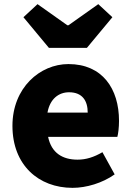

<svg xmlns="http://www.w3.org/2000/svg" viewBox="-20 -892 636 926"><path d="M330 14C396 14 474 -9 533 -51L474 -158C433 -134 395 -122 354 -122C282 -122 228 -154 212 -232H546C550 -246 554 -277 554 -309C554 -464 474 -583 310 -583C173 -583 40 -469 40 -285C40 -96 166 14 330 14ZM209 -349C221 -416 264 -447 313 -447C378 -447 403 -405 403 -349ZM216 -661H399L522 -809L454 -872L310 -770H305L161 -872L93 -809Z"/></svg>

Font: Noto Sans CJK HK Black
Style: Regular
Weight: 900
Designer: Ryoko NISHIZUKA 西塚涼子 (kana, bopomofo & ideographs); Paul D. Hunt (Latin, Greek & Cyrillic); Sandoll Communications 산돌커뮤니
Foundry: Adobe
Version: Version 2.004;hotconv 1.0.118;makeotfexe 2.5.65603